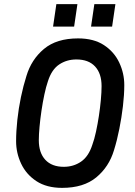

<svg xmlns="http://www.w3.org/2000/svg" viewBox="-20 -898 652 930"><path d="M281 12Q206 12 156.5 -20.5Q107 -53 82.5 -105Q58 -157 58 -214Q58 -262 64 -317.5Q70 -373 81.5 -428Q93 -483 108 -530Q132 -610 193 -661Q254 -712 358 -712Q434 -712 483.5 -679.5Q533 -647 557.5 -595Q582 -543 582 -486Q582 -439 575.5 -384Q569 -329 558 -273.5Q547 -218 532 -170Q508 -90 446.5 -39Q385 12 281 12ZM289 -90Q336 -90 372.5 -115Q409 -140 427 -196Q437 -223 445 -260Q453 -297 459 -336.5Q465 -376 468.5 -414Q472 -452 472 -481Q472 -542 440.5 -576Q409 -610 350 -610Q303 -610 266.5 -585.5Q230 -561 212 -504Q203 -478 195 -440.5Q187 -403 181 -362.5Q175 -322 171.5 -284Q168 -246 168 -219Q168 -158 199.5 -124Q231 -90 289 -90ZM421 -769 437 -878H539L523 -769ZM237 -769 253 -878H355L339 -769Z"/></svg>

Font: Finlandica Medium
Style: Italic
Weight: 500
Italic angle: -8°
Designer: Niklas Ekholm, Juho Hiilivirta, Jaakko Suomalainen
Foundry: Helsinki Type Studio
Version: Version 1.063